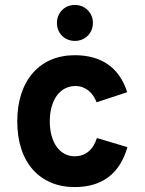

<svg xmlns="http://www.w3.org/2000/svg" viewBox="-20 -747 587 779"><path d="M284 -581C325 -581 357 -612 357 -654C357 -695 325 -727 284 -727C242 -727 211 -695 211 -654C211 -612 242 -581 284 -581ZM283 12C394 12 466 -42 497 -150L373 -187C358 -139 327 -113 283 -113C223 -113 182 -168 182 -255C182 -341 223 -398 286 -398C327 -398 357 -371 372 -332L496 -373C463 -477 387 -523 283 -523C142 -523 50 -421 50 -255C50 -87 142 12 283 12Z"/></svg>

Font: Overpass ExtraBold
Style: Regular
Weight: 800
Designer: Delve Withrington, Thomas Jockin
Foundry: Delve Fonts
Version: Version 3.000;DELV;Overpass